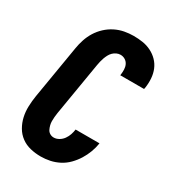

<svg xmlns="http://www.w3.org/2000/svg" viewBox="-182 -845 863 955"><g transform="rotate(30 250.0 -367.5)"><path d="M201 8Q170 8 141 1Q112 -6 89 -23Q66 -40 51.5 -65Q37 -90 30.5 -118.5Q24 -147 25 -178Q26 -209 31 -240L82 -545Q86 -570 94.5 -596Q103 -622 117.5 -645.5Q132 -669 153 -688.5Q174 -708 199 -720.5Q224 -733 250.5 -738Q277 -743 303 -743Q330 -743 355.5 -739Q381 -735 404 -723.5Q427 -712 444.5 -694Q462 -676 471.5 -653Q481 -630 483 -603.5Q485 -577 481 -550L479 -540H342L343 -544Q345 -559 344.5 -574Q344 -589 338 -601.5Q332 -614 320 -621.5Q308 -629 293 -629Q282 -629 271 -624Q260 -619 251.5 -610.5Q243 -602 237.5 -591.5Q232 -581 228 -570Q224 -559 221.5 -548Q219 -537 217 -526L166 -221Q164 -209 163 -196.5Q162 -184 162 -172.5Q162 -161 165 -149.5Q168 -138 173 -128Q178 -118 188 -112Q198 -106 210 -106Q225 -106 239.5 -114.5Q254 -123 263.5 -136.5Q273 -150 278 -165Q283 -180 285 -195H422V-194Q418 -168 408.5 -142.5Q399 -117 384.5 -93.5Q370 -70 350 -49.5Q330 -29 305 -16Q280 -3 253.5 2.5Q227 8 201 8Z"/></g></svg>

Font: Iosevka Heavy Oblique
Style: Regular
Weight: 900
Italic angle: -9°
Monospace: yes
Designer: Belleve Invis
Foundry: Belleve Invis
Version: Version 32.5.0; ttfautohint (v1.8.4)